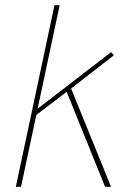

<svg xmlns="http://www.w3.org/2000/svg" viewBox="-20 -720 465 740"><path d="M254 -379 419 -507 408 -519 125 -301 210 -700H190L41 0H61L120 -277L237 -366L385 0H408Z"/></svg>

Font: Advent Pro Thin
Style: Italic
Weight: 250
Italic angle: -12°
Version: Version 3.000